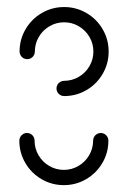

<svg xmlns="http://www.w3.org/2000/svg" viewBox="-20 -539 372 559"><path d="M273.3 -151.9Q279.3 -151.9 284.4 -148.9Q289.6 -145.9 292.6 -140.7Q295.6 -135.6 295.6 -129.6Q295.6 -94.4 278.1 -64.6Q260.7 -34.8 230.9 -17.4Q201.1 0 165.9 0Q130.7 0 100.9 -17.4Q71.1 -34.8 53.7 -64.6Q36.3 -94.4 36.3 -129.6Q36.3 -135.6 39.3 -140.7Q42.2 -145.9 47.4 -148.9Q52.6 -151.9 58.5 -151.9Q64.4 -151.9 69.6 -148.9Q74.8 -145.9 77.8 -140.7Q80.7 -135.6 80.7 -129.6Q80.7 -106.7 92.2 -87Q103.7 -67.4 123.3 -55.9Q143 -44.4 165.9 -44.4Q188.9 -44.4 208.5 -55.9Q228.1 -67.4 239.6 -87Q251.1 -106.7 251.1 -129.6Q251.1 -135.6 254.1 -140.7Q257 -145.9 262.2 -148.9Q267.4 -151.9 273.3 -151.9ZM59.3 -366.7Q53.3 -366.7 48.1 -369.6Q43 -372.6 40 -377.8Q37 -383 37 -388.9Q37 -424.1 54.4 -453.9Q71.9 -483.7 101.7 -501.1Q131.5 -518.5 166.7 -518.5Q201.9 -518.5 231.7 -501.1Q261.5 -483.7 278.9 -453.9Q296.3 -424.1 296.3 -388.9Q296.3 -353.7 278.9 -323.9Q261.5 -294.1 231.7 -276.7Q201.9 -259.3 166.7 -259.3Q160.7 -259.3 155.6 -262.2Q150.4 -265.2 147.4 -270.4Q144.4 -275.6 144.4 -281.5Q144.4 -287.4 147.4 -292.6Q150.4 -297.8 155.6 -300.7Q160.7 -303.7 166.7 -303.7Q189.6 -303.7 209.3 -315.2Q228.9 -326.7 240.4 -346.3Q251.9 -365.9 251.9 -388.9Q251.9 -411.9 240.4 -431.5Q228.9 -451.1 209.3 -462.6Q189.6 -474.1 166.7 -474.1Q143.7 -474.1 124.1 -462.6Q104.4 -451.1 93 -431.5Q81.5 -411.9 81.5 -388.9Q81.5 -383 78.5 -377.8Q75.6 -372.6 70.4 -369.6Q65.2 -366.7 59.3 -366.7Z"/></svg>

Font: 26F Galaxy Sans
Style: Regular
Weight: 400
Designer: C₂₉H₂₅N₃O₅
Version: Version 1.100;FEAKit 1.0